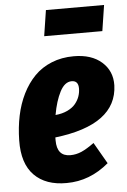

<svg xmlns="http://www.w3.org/2000/svg" viewBox="-55 -810 576 869"><g transform="rotate(-5 233.0 -376.0)"><path d="M451.2 -770 433.1 -652.8H168.9L187 -770ZM293.9 -550.8Q374.5 -550.8 420.9 -509.8Q467.3 -468.8 465.8 -403.8Q460 -225.1 179.2 -191.9V-178.2Q179.2 -106 240.2 -106Q266.6 -106 291.5 -116.9Q316.4 -127.9 349.1 -151.9L404.8 -55.2Q317.9 18.1 212.9 18.1Q118.2 19 65.7 -34.2Q13.2 -87.4 15.1 -192.9Q16.1 -252 27.1 -304.7Q38.1 -357.4 60.5 -402.6Q83 -447.8 115.2 -480.7Q147.5 -513.7 193.1 -532.2Q238.8 -550.8 293.9 -550.8ZM189 -293Q220.2 -295.9 243.7 -307.1Q267.1 -318.4 280 -334.2Q293 -350.1 299.1 -367.7Q305.2 -385.3 305.2 -403.8Q305.2 -439 274.9 -439Q243.2 -439 221.7 -397.7Q200.2 -356.4 189 -293Z"/></g></svg>

Font: Fira Sans Compressed ExtraBold
Style: Italic
Weight: 800
Width: 3
Italic angle: -8°
Designer: Carrois Corporate & Edenspiekermann AG
Foundry: Carrois Corporate GbR & Edenspiekermann AG
Version: Version 4.203;PS 004.203;hotconv 1.0.88;makeotf.lib2.5.64775